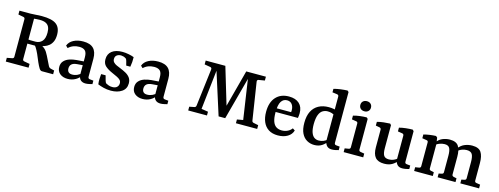

<svg xmlns="http://www.w3.org/2000/svg" viewBox="-19 -1360 5392 2076"><g transform="rotate(15 2677.0 -322.0)"><path d="M37 0V-42L94 -53Q113 -56 113 -74V-494Q113 -513 94 -516L37 -527V-570H162Q194 -570 222 -573Q250 -576 287 -576Q401 -576 449.5 -539.5Q498 -503 498 -424Q498 -377 484 -346.5Q470 -316 447.5 -298Q425 -280 400.5 -271.5Q376 -263 355 -259L322 -248Q286 -248 252.5 -248Q219 -248 197 -248V-295Q211 -292 230.5 -291.5Q250 -291 268 -291Q286 -291 294 -291Q337 -292 364.5 -322Q392 -352 392 -419Q392 -457 380.5 -481.5Q369 -506 343.5 -518.5Q318 -531 275 -531Q256 -531 239 -529.5Q222 -528 212 -527V-74Q212 -56 232 -53L292 -42V0ZM441 0Q424 0 410 -22.5Q396 -45 379 -83L343 -168Q326 -205 310 -230.5Q294 -256 275 -263L343 -277Q381 -265 405 -242Q429 -219 449 -177L499 -76Q505 -64 511.5 -59Q518 -54 529 -51L567 -42V0Z M729 8Q677 8 643.5 -19Q610 -46 610 -95Q610 -136 634 -161.5Q658 -187 695 -199Q732 -211 771 -214L868 -221V-179L791 -173Q750 -170 730 -153Q710 -136 710 -104Q710 -78 724 -64Q738 -50 766 -50Q796 -50 824 -63Q852 -76 868 -96L877 -74Q857 -37 817.5 -14.5Q778 8 729 8ZM622 -336Q638 -379 683.5 -403Q729 -427 792 -427Q870 -427 907 -389Q944 -351 944 -275V-74Q944 -52 965 -50L1005 -46V-7Q993 -4 971 1Q949 6 929 6Q897 6 877 -10.5Q857 -27 851 -64V-267Q851 -319 829.5 -339.5Q808 -360 764 -360Q731 -360 700.5 -349Q670 -338 645 -314Z M1067 -21Q1063 -51 1064 -80.5Q1065 -110 1068 -136H1118L1133 -81Q1138 -60 1150 -51Q1160 -46 1177.5 -39Q1195 -32 1219 -32Q1254 -32 1271.5 -49Q1289 -66 1289 -92Q1289 -114 1275.5 -128Q1262 -142 1237 -154Q1212 -166 1178 -181Q1130 -202 1100.5 -228.5Q1071 -255 1071 -304Q1071 -363 1113 -395.5Q1155 -428 1230 -428Q1263 -428 1299 -421Q1335 -414 1360 -404Q1361 -377 1359 -349Q1357 -321 1352 -295H1306L1293 -345Q1290 -356 1286 -362.5Q1282 -369 1273 -373Q1264 -379 1252 -382.5Q1240 -386 1225 -387Q1197 -387 1178 -373Q1159 -359 1159 -330Q1159 -308 1172.5 -293.5Q1186 -279 1207 -269.5Q1228 -260 1251 -251Q1286 -237 1316 -220.5Q1346 -204 1364.5 -179Q1383 -154 1383 -115Q1383 -55 1335.5 -22.5Q1288 10 1214 10Q1170 10 1131.5 0Q1093 -10 1067 -21Z M1568 8Q1516 8 1482.5 -19Q1449 -46 1449 -95Q1449 -136 1473 -161.5Q1497 -187 1534 -199Q1571 -211 1610 -214L1707 -221V-179L1630 -173Q1589 -170 1569 -153Q1549 -136 1549 -104Q1549 -78 1563 -64Q1577 -50 1605 -50Q1635 -50 1663 -63Q1691 -76 1707 -96L1716 -74Q1696 -37 1656.5 -14.5Q1617 8 1568 8ZM1461 -336Q1477 -379 1522.5 -403Q1568 -427 1631 -427Q1709 -427 1746 -389Q1783 -351 1783 -275V-74Q1783 -52 1804 -50L1844 -46V-7Q1832 -4 1810 1Q1788 6 1768 6Q1736 6 1716 -10.5Q1696 -27 1690 -64V-267Q1690 -319 1668.5 -339.5Q1647 -360 1603 -360Q1570 -360 1539.5 -349Q1509 -338 1484 -314Z M2778 -74Q2780 -57 2797 -53L2851 -42V0H2613V-42L2680 -54L2607 -544H2627L2487 -23H2413L2247 -545H2269L2214 -54L2289 -42V0H2079V-42L2135 -53Q2151 -57 2153 -75L2204 -492Q2206 -513 2186 -516L2122 -527V-570H2342L2483 -100H2451L2576 -570H2796V-527L2730 -516Q2710 -513 2713 -492Z M2896 -204Q2896 -311 2949 -369.5Q3002 -428 3094 -428Q3169 -428 3210 -390Q3251 -352 3251 -283Q3251 -272 3249.5 -257Q3248 -242 3246 -229H2964V-270H3158Q3159 -275 3159.5 -279Q3160 -283 3160 -289Q3160 -331 3140.5 -357Q3121 -383 3084 -383Q3043 -383 3019.5 -346.5Q2996 -310 2996 -224Q2996 -161 3009.5 -123.5Q3023 -86 3049 -69.5Q3075 -53 3111 -53Q3145 -53 3174.5 -67Q3204 -81 3222 -106L3248 -89Q3235 -43 3191 -16.5Q3147 10 3083 10Q3020 10 2978.5 -17Q2937 -44 2916.5 -92Q2896 -140 2896 -204Z M3490 8Q3445 8 3407.5 -13.5Q3370 -35 3348 -79.5Q3326 -124 3326 -197Q3326 -274 3352 -325Q3378 -376 3426 -402Q3474 -428 3539 -428Q3567 -428 3592.5 -423.5Q3618 -419 3632 -413L3618 -357Q3608 -367 3586.5 -374Q3565 -381 3540 -381Q3509 -381 3483.5 -365.5Q3458 -350 3443.5 -313Q3429 -276 3428 -210Q3428 -149 3441 -114.5Q3454 -80 3475.5 -65.5Q3497 -51 3524 -51Q3552 -51 3577 -61Q3602 -71 3619 -88L3631 -71Q3610 -38 3575 -15Q3540 8 3490 8ZM3702 -641V-74Q3702 -61 3707.5 -56Q3713 -51 3722 -50L3762 -46V-7Q3749 -3 3727.5 1.5Q3706 6 3686 6Q3650 6 3631 -14.5Q3612 -35 3607 -68V-564Q3607 -583 3588 -586L3535 -593V-632Q3569 -642 3612 -647.5Q3655 -653 3688 -654Z M3977 -71Q3977 -52 3996 -49L4038 -42V0H3819V-42L3862 -49Q3881 -52 3881 -71V-336Q3881 -355 3863 -357L3814 -365V-407Q3848 -417 3888.5 -422Q3929 -427 3963 -427L3977 -414ZM3980 -540Q3980 -515 3963.5 -499.5Q3947 -484 3921 -484Q3894 -484 3877.5 -499.5Q3861 -515 3861 -540Q3861 -566 3877.5 -581.5Q3894 -597 3921 -597Q3947 -597 3963.5 -581.5Q3980 -566 3980 -540Z M4421 -67Q4395 -33 4360 -12.5Q4325 8 4272 8Q4204 8 4173 -28.5Q4142 -65 4142 -140V-336Q4142 -355 4124 -359L4081 -367V-409Q4114 -418 4152.5 -422.5Q4191 -427 4225 -428L4238 -414V-155Q4238 -99 4253.5 -74.5Q4269 -50 4311 -50Q4337 -50 4362.5 -60Q4388 -70 4410 -91ZM4552 -7Q4539 -3 4517 1.5Q4495 6 4475 6Q4439 6 4420 -14Q4401 -34 4396 -68V-337Q4396 -357 4378 -360L4328 -368V-410Q4361 -419 4402.5 -423.5Q4444 -428 4478 -428L4491 -414V-74Q4491 -61 4496.5 -56Q4502 -51 4512 -50L4552 -46Z M5125 0V-42L5158 -49Q5167 -51 5172 -56Q5177 -61 5177 -71V-253Q5177 -313 5161 -339.5Q5145 -366 5100 -366Q5075 -366 5047 -356Q5019 -346 4993 -321L4992 -356Q5024 -397 5064 -412.5Q5104 -428 5145 -428Q5219 -428 5246 -386.5Q5273 -345 5273 -266V-71Q5273 -52 5291 -49L5335 -42V0ZM4608 0V-42L4651 -49Q4669 -52 4669 -71V-336Q4669 -355 4651 -357L4602 -365V-407Q4635 -416 4671.5 -421Q4708 -426 4739 -427L4755 -413L4765 -341V-71Q4765 -53 4783 -49L4817 -42V0ZM4871 0V-42L4904 -49Q4913 -51 4918 -56Q4923 -61 4923 -71V-255Q4923 -312 4909 -339Q4895 -366 4853 -366Q4825 -366 4794.5 -354.5Q4764 -343 4742 -319L4744 -351Q4771 -393 4811 -410.5Q4851 -428 4895 -428Q4967 -428 4993 -386.5Q5019 -345 5019 -269V-71Q5019 -54 5038 -49L5071 -42V0Z"/></g></svg>

Font: Rasa Medium
Style: Regular
Weight: 500
Designer: Anna Giedrys (Yrsa+Rasa design), David Brezina (Yrsa art-direction, Rasa art-direction, design)
Foundry: Rosetta Type Foundry
Version: Version 2.004